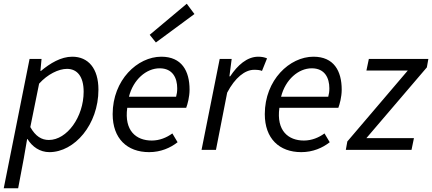

<svg xmlns="http://www.w3.org/2000/svg" viewBox="-30 -801 2309 1026"><path d="M-10 205H67L97 46L115 -58H117C142 -17 183 12 234 12C368 12 496 -135 496 -322C496 -435 442 -498 356 -498C296 -498 238 -463 189 -422H186L192 -486H128ZM231 -53C193 -53 160 -72 132 -122L179 -354C224 -404 283 -433 328 -433C382 -433 417 -393 417 -311C417 -176 328 -53 231 -53Z M767 12C829 12 881 -11 919 -41L891 -88C861 -66 823 -50 781 -50C698 -50 633 -102 650 -225H965C972 -243 983 -283 983 -322C983 -422 941 -498 832 -498C705 -498 572 -374 572 -191C572 -61 649 12 767 12ZM659 -284C682 -376 752 -436 823 -436C893 -436 917 -384 917 -329C917 -312 915 -298 911 -284ZM803 -574 1009 -726 968 -781 770 -615Z M1047 0H1124L1184 -306C1226 -386 1279 -428 1328 -428C1345 -428 1359 -427 1370 -422L1397 -489C1384 -495 1368 -498 1350 -498C1290 -498 1239 -452 1200 -393H1196L1208 -486H1144Z M1580 12C1642 12 1694 -11 1732 -41L1704 -88C1674 -66 1636 -50 1594 -50C1511 -50 1446 -102 1463 -225H1778C1785 -243 1796 -283 1796 -322C1796 -422 1754 -498 1645 -498C1518 -498 1385 -374 1385 -191C1385 -61 1462 12 1580 12ZM1472 -284C1495 -376 1565 -436 1636 -436C1706 -436 1730 -384 1730 -329C1730 -312 1728 -298 1724 -284Z M1818 0H2169L2182 -63H1928L2251 -441L2259 -486H1941L1928 -424H2149L1826 -45Z"/></svg>

Font: Source Sans Pro
Style: Italic
Weight: 400
Italic angle: -11°
Designer: Paul D. Hunt
Foundry: Adobe Systems Incorporated
Version: Version 3.006;hotconv 1.0.111;makeotfexe 2.5.65597